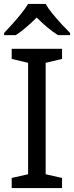

<svg xmlns="http://www.w3.org/2000/svg" viewBox="-20 -964 379 984"><path d="M298 0H40V-52L124 -71V-642L40 -662V-714H298V-662L214 -642V-71L298 -52ZM214 -944Q226 -922 248.5 -894.5Q271 -867 295.5 -840.5Q320 -814 339 -795V-784H277Q251 -800 223 -823.5Q195 -847 168 -874Q141 -847 114 -824Q87 -801 61 -784H1V-795Q20 -815 43.5 -841Q67 -867 89 -894.5Q111 -922 124 -944Z"/></svg>

Font: Noto Sans Kharoshthi
Style: Regular
Weight: 400
Designer: Monotype Design Team
Foundry: Monotype Imaging Inc.
Version: Version 2.004; ttfautohint (v1.8.4.7-5d5b)